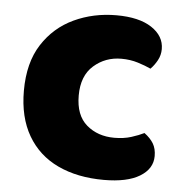

<svg xmlns="http://www.w3.org/2000/svg" viewBox="-43 -543 575 600"><g transform="rotate(5 244.5 -243.0)"><path d="M326 -367Q276 -367 239.5 -335Q203 -303 203 -241Q203 -179 238 -149Q273 -119 325 -119Q355 -119 378.5 -126.5Q402 -134 418 -142Q437 -128 446.5 -112Q456 -96 456 -73Q456 -33 416.5 -9Q377 15 304 15Q221 15 159.5 -14Q98 -43 64.5 -100.5Q31 -158 31 -241Q31 -329 68 -386.5Q105 -444 166 -472.5Q227 -501 299 -501Q370 -501 409.5 -475Q449 -449 449 -408Q449 -389 440 -372.5Q431 -356 419 -344Q402 -352 378 -359.5Q354 -367 326 -367Z"/></g></svg>

Font: Baloo Bhaijaan 2 ExtraBold
Style: Regular
Weight: 800
Designer: Sanskriti Dholi, Noopur Datye and Ek Type
Foundry: Ek Type
Version: Version 1.701